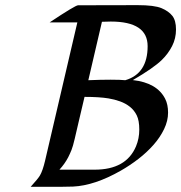

<svg xmlns="http://www.w3.org/2000/svg" viewBox="-20 -723 701 743"><path d="M171.9 -636.2Q271.5 -702.6 282.2 -702.6L512.7 -703.1Q577.1 -703.1 605 -691.4Q632.8 -679.7 647 -661.6Q661.1 -643.6 661.1 -608.9Q661.1 -574.2 646 -544.7Q630.9 -515.1 606.4 -491.2Q574.7 -460 494.1 -413.1Q587.4 -402.8 619.1 -340.8Q630.4 -318.8 630.4 -287.1Q630.4 -255.4 615 -223.4Q599.6 -191.4 574 -162.4Q548.3 -133.3 515.4 -107.9Q482.4 -82.5 447.3 -62.5Q346.2 -4.9 262.7 -1Q236.3 0 210 0H98.6Q127.9 -32.2 134.8 -44.4Q145.5 -63 154.3 -100.6L279.3 -636.2ZM321.8 -412.6Q367.7 -414.6 407.7 -414.6Q447.8 -414.6 464.8 -412.6Q551.3 -438 551.3 -544.4Q551.3 -639.6 408.7 -639.6Q391.1 -639.6 374.5 -638.7ZM506.3 -156.7Q519 -187 519 -221.7Q519 -256.3 509.3 -276.4Q499.5 -296.4 482.9 -309.6Q466.3 -322.8 444.8 -330.6Q423.3 -338.4 399.4 -342.3Q364.3 -348.1 307.1 -348.1Q296.4 -303.2 286.1 -258.8Q275.9 -214.4 269 -185.3Q262.2 -156.2 256.6 -142.3Q251 -128.4 244.1 -114.7Q231 -89.4 210 -66.4H346.2Q468.3 -66.4 506.3 -156.7Z"/></svg>

Font: Fondamento
Style: Italic
Weight: 400
Italic angle: -12°
Version: Version 1.000